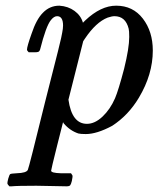

<svg xmlns="http://www.w3.org/2000/svg" viewBox="-20 -462 558 676"><path d="M81 -278Q75 -284 75 -287Q75 -298 91 -343Q108 -394 131 -417Q155 -442 189 -442Q220 -440 242.5 -423.5Q265 -407 272 -382L280 -390Q335 -442 389 -442Q448 -442 483 -396.5Q518 -351 518 -284Q518 -200 469 -118Q432 -56 375 -19Q321 10 282 10Q264 10 256 8Q226 -2 204 -28L202 -32L181 51Q160 135 160 139Q160 147 194 148Q201 148 205 148H230Q235 155 235.5 157Q236 159 233 175Q230 187 227 190.5Q224 194 214 194Q198 194 162 193Q126 192 108 192Q40 192 21 194H13Q6 187 6 183Q6 179 9 167Q13 153 16 151Q19 149 39 148Q73 147 78 136Q82 128 139 -104Q199 -337 199 -347Q202 -362 202 -372Q202 -405 181 -405Q170 -405 159 -391Q142 -370 121 -287Q120 -285 119 -283Q117 -278 104 -278Q100 -278 98 -278ZM221 -111Q233 -26 286 -26Q314 -26 341 -51.5Q368 -77 385 -116Q397 -144 417 -220Q435 -293 435 -332Q435 -354 433 -361Q422 -405 383 -405Q374 -405 359 -400Q318 -384 279 -326L273 -317Z"/></svg>

Font: MathJax_Main
Style: Italic
Weight: 400
Version: Version 1.1